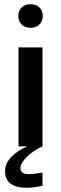

<svg xmlns="http://www.w3.org/2000/svg" viewBox="-20 -695 290 912"><path d="M68 0V-470H182V0ZM125 -563Q98 -563 82.5 -579Q67 -595 67 -619Q67 -644 82.5 -659.5Q98 -675 125 -675Q152 -675 167.5 -659.5Q183 -644 183 -619Q183 -595 167.5 -579Q152 -563 125 -563ZM107 197Q56 197 30 177Q4 157 4 118Q4 81 33.5 50.5Q63 20 110 0H182Q136 21 106.5 51Q77 81 77 103Q77 132 115 132Q128 132 146 130Q164 128 182 125V187Q162 192 141.5 194.5Q121 197 107 197Z"/></svg>

Font: Gantari SemiBold
Style: Regular
Weight: 600
Designer: Anugrah Pasau
Foundry: Lafontype
Version: Version 1.000; ttfautohint (v1.8.3)